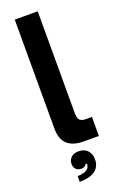

<svg xmlns="http://www.w3.org/2000/svg" viewBox="-182 -811 665 1061"><g transform="rotate(-20 151.0 -280.5)"><path d="M189 0Q125 0 92 -29.5Q59 -59 59 -123V-763H194V-163Q194 -135 204.5 -123.5Q215 -112 240 -112H276V0ZM90 168Q120 168 138.5 159Q157 150 160 134Q162 131 162 121H153Q147 137 123 137Q104 137 92.5 125.5Q81 114 81 93Q81 70 97.5 55.5Q114 41 140 41Q174 41 193 61Q212 81 212 113Q212 157 181 179.5Q150 202 90 202Z"/></g></svg>

Font: Open Sauce Sans
Style: Bold
Weight: 700
Designer: Alfredo Marco Pradil
Foundry: Creative Sauce Fz LLC
Version: Version 1.477